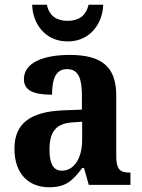

<svg xmlns="http://www.w3.org/2000/svg" viewBox="-20 -781 601 811"><path d="M266 -606C364 -606 414 -686 416 -761H354C343 -713 311 -693 266 -693C220 -693 188 -713 178 -761H116C117 -686 167 -606 266 -606ZM187 10C258 10 286 -17 327 -71H335L355 0H531V-52H527C485 -52 471 -68 471 -123V-378C471 -503 405 -549 274 -549C167 -549 81 -518 81 -447C81 -400 119 -381 200 -381C200 -449 216 -489 263 -489C313 -489 326 -448 326 -374V-318L250 -315C110 -310 41 -261 41 -153C41 -42 106 10 187 10ZM241 -60C205 -60 189 -91 189 -148C189 -221 213 -259 286 -264L327 -267V-191C327 -112 293 -60 241 -60Z"/></svg>

Font: Noto Serif SemiCondensed
Style: Bold
Weight: 700
Width: 4
Designer: Monotype Design Team
Foundry: Monotype Imaging Inc.
Version: Version 2.015